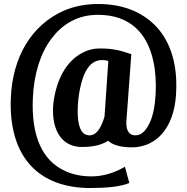

<svg xmlns="http://www.w3.org/2000/svg" viewBox="-20 -718 935 959"><path d="M34 -226C24 43 151 212 412 221H435C509 221 581 215 626 196L604 115L595 120C552 144 497 163 437 163C388 163 345 154 307 137C191 85 136 -38 144 -226C149 -350 183 -454 237 -525C288 -593 363 -644 469 -644C626 -644 715 -556 746 -412C767 -318 762 -171 726 -101C710 -70 690 -42 657 -42C625 -42 611 -65 611 -104C611 -110 611 -116 612 -123L636 -448L630 -449C589 -463 552 -476 479 -476C450 -476 422 -470 395 -456C307 -412 259 -313 246 -197C237 -91 272 8 378 16H393C450 16 491 4 520 -15C542 6 583 18 639 18C665 18 688 13 709 6C808 -31 856 -136 860 -262C866 -397 832 -504 767 -578C702 -651 604 -698 471 -698C406 -698 347 -686 295 -663C141 -593 42 -438 34 -226ZM368 -162C368 -244 387 -323 409 -363C429 -400 456 -418 490 -418C502 -418 510 -417 521 -413L502 -135C488 -90 467 -42 427 -42C384 -42 368 -90 368 -162Z"/></svg>

Font: Aerodynamic
Style: Bd
Weight: 500
Designer: Google
Version: Version 2.000980; 2014